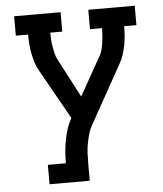

<svg xmlns="http://www.w3.org/2000/svg" viewBox="-53 -576 705 828"><g transform="rotate(-5 300.0 -162.5)"><path d="M128 205V121H206Q206 96 208 71.5Q210 47 214.5 22.5Q219 -2 226.5 -25.5Q234 -49 247 -71L125 -288Q115 -305 109 -325Q103 -345 99 -365Q95 -385 93.5 -405.5Q92 -426 92 -446H39V-530H240V-446H188Q188 -431 189 -416Q190 -401 192.5 -386Q195 -371 198.5 -356Q202 -341 209 -328L297 -160L392 -329Q399 -342 402.5 -356.5Q406 -371 408 -386Q410 -401 411 -416Q412 -431 412 -446H360V-530H561V-446H508Q508 -426 506.5 -405.5Q505 -385 501 -365Q497 -345 491 -325Q485 -305 475 -288L335 -37Q324 -19 318 2Q312 23 308 44Q304 65 303 86.5Q302 108 302 129V205Z"/></g></svg>

Font: Iosevka Curly Slab MdEx
Style: Regular
Weight: 500
Width: 7
Monospace: yes
Designer: Belleve Invis
Foundry: Belleve Invis
Version: Version 11.1.0; ttfautohint (v1.8.3)